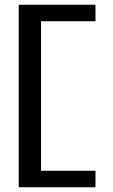

<svg xmlns="http://www.w3.org/2000/svg" viewBox="-20 -791 479 811"><path d="M59.1 -771H383.3V-701.2H153.3V-69.8H383.3V0H59.1Z"/></svg>

Font: Dhyana
Style: Regular
Weight: 400
Foundry: Vernon Adams
Version: Version 1.002; ttfautohint (v0.8.51-6076)